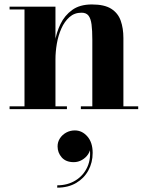

<svg xmlns="http://www.w3.org/2000/svg" viewBox="-20 -490 663 862"><path d="M229 -460V-12.5H280.5V0H23V-12.5H90V-447.5H23V-460ZM534 -319.5V-12.5H600.5V0H343V-12.5H394.5V-311.5Q394.5 -353.5 391 -380.2Q387.5 -407 377.2 -420Q367 -433 346 -433Q314 -433 291.8 -413.2Q269.5 -393.5 255.5 -362Q241.5 -330.5 235.2 -294Q229 -257.5 229 -223.5L219.5 -221.5Q219.5 -258 226.2 -300.8Q233 -343.5 251.5 -382Q270 -420.5 304 -445.2Q338 -470 392.5 -470Q449 -470 479.5 -450.5Q510 -431 522 -397Q534 -363 534 -319.5ZM237 352.5V342Q283.5 342 319.2 320Q355 298 372.5 259Q390 220 382 169.5H385.5Q386 186.5 375.8 202.2Q365.5 218 348.2 228Q331 238 311 238Q276 238 257.2 216.8Q238.5 195.5 238.5 167Q238.5 147.5 249 131.2Q259.5 115 277.2 105.2Q295 95.5 316 95.5Q348.5 95.5 372.2 122.5Q396 149.5 396 196.5Q396 239.5 376.8 275Q357.5 310.5 321.8 331.5Q286 352.5 237 352.5Z"/></svg>

Font: Bodoni Moda 18pt
Style: Bold
Weight: 700
Designer: Owen Earl
Foundry: indestructible type
Version: Version 2.004